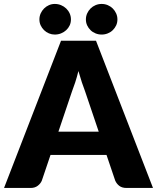

<svg xmlns="http://www.w3.org/2000/svg" viewBox="-35 -930 777 950"><path d="M453.5 -278.5 386 -478Q378.5 -497 370 -522.8Q361.5 -548.5 353 -578.5Q345.5 -548 337 -522Q328.5 -496 321 -477L254 -278.5ZM722 0H591Q569 0 555.5 -10.2Q542 -20.5 535 -36.5L492 -163.5H215L172 -36.5Q166.5 -22.5 152.2 -11.2Q138 0 117 0H-15L267 -728.5H440ZM316 -834Q316 -818 309.8 -804.5Q303.5 -791 292.5 -780.8Q281.5 -770.5 267 -764.8Q252.5 -759 236 -759Q221 -759 207.2 -764.8Q193.5 -770.5 183 -780.8Q172.5 -791 166.2 -804.5Q160 -818 160 -834Q160 -849.5 166.2 -863.5Q172.5 -877.5 183 -888Q193.5 -898.5 207.2 -904.5Q221 -910.5 236 -910.5Q252.5 -910.5 267 -904.5Q281.5 -898.5 292.5 -888Q303.5 -877.5 309.8 -863.5Q316 -849.5 316 -834ZM546 -834Q546 -818 539.8 -804.5Q533.5 -791 523 -780.8Q512.5 -770.5 498.2 -764.8Q484 -759 468 -759Q452 -759 437.8 -764.8Q423.5 -770.5 413 -780.8Q402.5 -791 396.2 -804.5Q390 -818 390 -834Q390 -849.5 396.2 -863.5Q402.5 -877.5 413 -888Q423.5 -898.5 437.8 -904.5Q452 -910.5 468 -910.5Q484 -910.5 498.2 -904.5Q512.5 -898.5 523 -888Q533.5 -877.5 539.8 -863.5Q546 -849.5 546 -834Z"/></svg>

Font: Lato ExtraBold
Style: Regular
Weight: 800
Designer: Lukasz Dziedzic with Adam Twardoch and Botio Nikoltchev
Foundry: tyPoland Lukasz Dziedzic
Version: Version 2.015; 2015-08-06; http://www.latofonts.com/